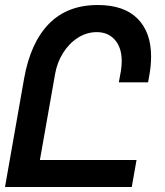

<svg xmlns="http://www.w3.org/2000/svg" viewBox="-37 -745 657 765"><path d="M352.5 -725Q457 -725 511 -670.8Q565 -616.5 565 -520Q565 -485 558.5 -448L553 -417H436.5L444.5 -461Q448 -481.5 448 -501.5Q448 -555 421 -586Q394 -617 348.5 -617Q309 -617 274 -595Q239 -573 214.8 -534.8Q190.5 -496.5 182.5 -450L122 -107.5H507L488 0H-17L59 -432Q84.5 -575 157.8 -650Q231 -725 352.5 -725Z"/></svg>

Font: JuliaMono BoldItalic
Style: Regular
Weight: 700
Italic angle: -9°
Monospace: yes
Designer: cormullion
Foundry: corm
Version: Version 0.049; ttfautohint (v1.8.4)